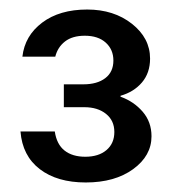

<svg xmlns="http://www.w3.org/2000/svg" viewBox="-20 -730 372 403"><path d="M163 -710Q219 -710 257 -680Q295 -650 295 -607Q295 -577 278 -557Q261 -537 233 -529V-527Q261 -517 279.5 -495.5Q298 -474 298 -444Q298 -403 259.5 -375Q221 -347 160 -347Q100 -347 63.5 -375Q27 -403 23 -454H95Q99 -427 115.5 -414Q132 -401 159 -401Q187 -401 203.5 -415Q220 -429 220 -453Q220 -477 202.5 -491Q185 -505 157 -505H114V-553H155Q184 -553 201 -566Q218 -579 218 -603Q218 -626 202 -640.5Q186 -655 158 -655Q132 -655 116.5 -643Q101 -631 96 -611H27Q32 -655 68.5 -682.5Q105 -710 163 -710Z"/></svg>

Font: Poppins A&M
Style: Regular-A&M
Weight: 400
Designer: Ninad Kale (Devanagari), Jonny Pinhorn (Latin)
Foundry: Indian Type Foundry
Version: 4.004